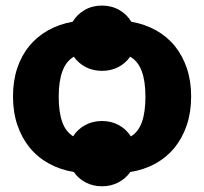

<svg xmlns="http://www.w3.org/2000/svg" viewBox="-20 -598 714 672"><path d="M438 -120.5Q464.5 -136.5 476.8 -171Q489 -205.5 489 -259.5Q489 -314.5 476 -349.2Q463 -384 435.5 -399.5Q419.5 -376.5 394 -363.2Q368.5 -350 337 -350Q305.5 -350 280 -363.2Q254.5 -376.5 238.5 -399.5Q185.5 -369.5 185.5 -259.5Q185.5 -205.5 197.8 -171.2Q210 -137 236 -121Q251.5 -145.5 277.8 -160Q304 -174.5 337 -174.5Q370 -174.5 396.2 -160Q422.5 -145.5 438 -120.5ZM649 -260.5Q649 -205.5 633.8 -160.2Q618.5 -115 590.8 -81Q563 -47 523.5 -25.2Q484 -3.5 436 4Q420 27 394.2 40.5Q368.5 54 337 54Q305.5 54 279.8 40.5Q254 27 238.5 4Q190 -4 150.8 -25.8Q111.5 -47.5 83.8 -81.5Q56 -115.5 40.8 -160.5Q25.5 -205.5 25.5 -260.5Q25.5 -314.5 40.2 -359Q55 -403.5 82.5 -437Q110 -470.5 148.5 -492Q187 -513.5 234.5 -522Q249.5 -547.5 276.2 -563Q303 -578.5 337 -578.5Q370.5 -578.5 397.5 -563Q424.5 -547.5 439.5 -522Q487 -513.5 525.8 -492Q564.5 -470.5 591.8 -437Q619 -403.5 634 -359Q649 -314.5 649 -260.5Z"/></svg>

Font: Lato 2
Style: Regular
Weight: 900
Designer: Lukasz Dziedzic with Adam Twardoch and Botio Nikoltchev
Foundry: tyPoland Lukasz Dziedzic
Version: Version 2.015; 2015-08-06; http://www.latofonts.com/